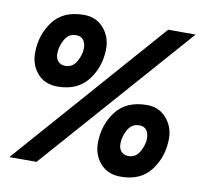

<svg xmlns="http://www.w3.org/2000/svg" viewBox="-69 -656 780 731"><g transform="rotate(10 321.0 -291.0)"><path d="M630 -582.5H523.8L12.5 0H117.5ZM198.8 -582.5Q118.8 -582.5 79.4 -530Q40 -477.5 40 -407.5Q40 -361.2 68.1 -328.8Q96.2 -296.2 146.2 -296.2Q223.8 -296.2 263.8 -348.8Q303.8 -401.2 303.8 -471.2Q303.8 -516.2 275 -549.4Q246.2 -582.5 198.8 -582.5ZM220 -456.2Q220 -432.5 205 -405.6Q190 -378.8 161.2 -378.8Q145 -378.8 134.4 -389.4Q123.8 -400 123.8 -420Q123.8 -447.5 138.8 -474.4Q153.8 -501.2 182.5 -501.2Q201.2 -501.2 210.6 -489.4Q220 -477.5 220 -456.2ZM495 -286.2Q415 -286.2 375 -233.8Q335 -181.2 335 -111.2Q335 -65 363.8 -32.5Q392.5 0 442.5 0Q520 0 559.4 -52.5Q598.8 -105 598.8 -175Q598.8 -220 570 -253.1Q541.2 -286.2 495 -286.2ZM516.2 -160Q516.2 -136.2 501.2 -109.4Q486.2 -82.5 457.5 -82.5Q441.2 -82.5 430.6 -93.1Q420 -103.8 420 -123.8Q420 -151.2 435 -178.1Q450 -205 478.8 -205Q497.5 -205 506.9 -193.1Q516.2 -181.2 516.2 -160Z"/></g></svg>

Font: Cambay
Style: Bold Italic
Weight: 700
Italic angle: -11°
Designer: Pooja Saxena
Foundry: Pooja Saxena
Version: Version 1.006;PS 001.006;hotconv 1.0.70;makeotf.lib2.5.58329